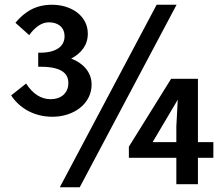

<svg xmlns="http://www.w3.org/2000/svg" viewBox="-20 -776 929 809"><path d="M45 -680 103 -628C127 -661 155 -682 186 -682C226 -682 252 -660 252 -623C252 -579 214 -552 141 -554V-495C228 -496 268 -474 268 -426C268 -382 235 -358 194 -358C152 -358 118 -381 90 -424L27 -374C61 -322 122 -284 201 -284C290 -284 366 -338 366 -420C366 -474 327 -512 280 -529C322 -552 350 -585 350 -634C350 -710 280 -756 199 -756C132 -756 85 -728 45 -680ZM640 -756 232 13H316L724 -756ZM523 -158V-111H723V0H814V-111H879V-177H814V-444H701ZM723 -177H623L729 -356L723 -243Z"/></svg>

Font: Bithumb Trading Sans Semibold
Style: Regular
Weight: 600
Designer: Ham Hyungwon
Foundry: Bithumb
Version: Version 0.500;FEAKit 1.0